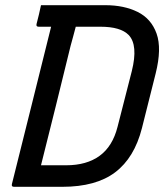

<svg xmlns="http://www.w3.org/2000/svg" viewBox="-20 -720 640 740"><path d="M527 -226Q498 -112 424 -56Q350 0 220 0H34Q23 0 26 -11Q62 -157 100.5 -309.5Q139 -462 177 -617H129Q118 -617 121 -628Q126 -647 130 -664Q134 -681 138 -700H386Q458 -700 510.5 -674Q563 -648 583.5 -590.5Q604 -533 580 -437ZM138 -83H235Q314 -83 364 -119.5Q414 -156 433 -231L488 -446Q513 -546 476 -585Q445 -617 367 -617H272Q267 -598 262 -579.5Q257 -561 252 -543Q224 -428 195.5 -313Q167 -198 138 -83Z"/></svg>

Font: Recursive Mn Lnr St
Style: Italic
Weight: 400
Italic angle: -15°
Monospace: yes
Version: Version 1.079;hotconv 1.0.112;makeotfexe 2.5.65598; ttfautoh